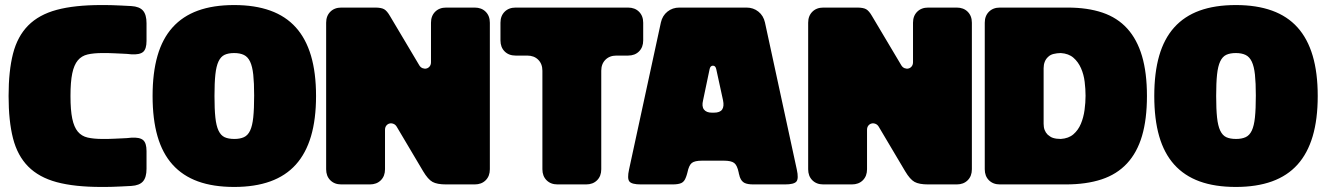

<svg xmlns="http://www.w3.org/2000/svg" viewBox="-20 -730 5250 760"><path d="M560 -132Q560 -164 546.5 -175.5Q533 -187 500 -185Q483 -183 466 -182.5Q449 -182 433.5 -181Q418 -180 405.5 -180Q393 -180 386 -180Q351 -180 327 -185.5Q303 -191 288 -209Q273 -227 266 -260.5Q259 -294 259 -350Q259 -406 266 -439.5Q273 -473 288 -491Q303 -509 327 -514.5Q351 -520 386 -520Q393 -520 405.5 -520Q418 -520 433.5 -519Q449 -518 466 -517.5Q483 -517 500 -515Q533 -513 546.5 -524.5Q560 -536 560 -568V-638Q560 -672 546 -688Q532 -704 500 -706Q481 -707 461.5 -708Q442 -709 425 -709.5Q408 -710 396.5 -710Q385 -710 381 -710Q275 -710 204.5 -691Q134 -672 91.5 -629Q49 -586 31.5 -517.5Q14 -449 14 -350Q14 -251 31.5 -182.5Q49 -114 91.5 -71Q134 -28 204.5 -9Q275 10 381 10Q385 10 396.5 10Q408 10 425 9.5Q442 9 461.5 8Q481 7 500 6Q532 4 546 -12Q560 -28 560 -62Z M907 10Q989 10 1050 -12Q1111 -34 1151 -78.5Q1191 -123 1211 -190.5Q1231 -258 1231 -350Q1231 -442 1211 -509.5Q1191 -577 1151 -621.5Q1111 -666 1050 -688Q989 -710 907 -710Q824 -710 763.5 -688Q703 -666 663 -621.5Q623 -577 603.5 -509.5Q584 -442 584 -350Q584 -258 603.5 -190.5Q623 -123 663 -78.5Q703 -34 763.5 -12Q824 10 907 10ZM908 -180Q884 -180 869 -187Q854 -194 845 -213Q836 -232 832.5 -265Q829 -298 829 -350Q829 -402 832.5 -435Q836 -468 845 -487Q854 -506 869 -513Q884 -520 907 -520Q930 -520 945.5 -512.5Q961 -505 970 -486Q979 -467 982.5 -434.5Q986 -402 986 -352Q986 -299 982.5 -265.5Q979 -232 970 -213Q961 -194 945.5 -187Q930 -180 908 -180Z M1746 -700Q1719 -700 1702.5 -683.5Q1686 -667 1686 -640V-484Q1686 -474 1681 -467.5Q1676 -461 1668.5 -459Q1661 -457 1653 -460Q1645 -463 1640 -471L1524 -666Q1512 -687 1500.5 -693.5Q1489 -700 1465 -700H1331Q1304 -700 1287.5 -683.5Q1271 -667 1271 -640V-60Q1271 -33 1287.5 -16.5Q1304 0 1331 0H1444Q1471 0 1487.5 -16.5Q1504 -33 1504 -60V-216Q1504 -226 1509 -232.5Q1514 -239 1521.5 -241Q1529 -243 1537 -240Q1545 -237 1550 -229L1655 -52Q1674 -20 1692 -10Q1710 0 1746 0H1859Q1886 0 1902.5 -16.5Q1919 -33 1919 -60V-640Q1919 -667 1902.5 -683.5Q1886 -700 1859 -700Z M2300 0Q2327 0 2343.5 -16.5Q2360 -33 2360 -60V-450Q2360 -477 2376.5 -493.5Q2393 -510 2420 -510H2466Q2493 -510 2509.5 -526.5Q2526 -543 2526 -570V-640Q2526 -667 2509.5 -683.5Q2493 -700 2466 -700H2021Q1994 -700 1977.5 -683.5Q1961 -667 1961 -640V-570Q1961 -543 1977.5 -526.5Q1994 -510 2021 -510H2067Q2094 -510 2110.5 -493.5Q2127 -477 2127 -450V-60Q2127 -33 2143.5 -16.5Q2160 0 2187 0Z M2642 0Q2665 0 2677 -5.5Q2689 -11 2695 -28Q2696 -30 2696.5 -32Q2697 -34 2698 -36.5Q2699 -39 2699.5 -41.5Q2700 -44 2701 -47Q2707 -76 2718.5 -85Q2730 -94 2759 -94H2845Q2874 -94 2886 -85Q2898 -76 2904 -47Q2904 -44 2905 -41.5Q2906 -39 2906.5 -37Q2907 -35 2907.5 -32.5Q2908 -30 2909 -28Q2915 -12 2927 -6Q2939 0 2962 0H3087Q3123 0 3132.5 -11.5Q3142 -23 3134 -59L3008 -641Q3002 -668 2982 -684Q2962 -700 2935 -700H2669Q2642 -700 2622 -684Q2602 -668 2596 -641L2470 -59Q2462 -23 2471.5 -11.5Q2481 0 2517 0ZM2798 -284Q2776 -284 2766.5 -296.5Q2757 -309 2763 -333L2789 -457Q2792 -470 2802 -470Q2812 -470 2815 -457L2842 -333Q2847 -309 2838.5 -296.5Q2830 -284 2806 -284Z M3654 -700Q3627 -700 3610.5 -683.5Q3594 -667 3594 -640V-484Q3594 -474 3589 -467.5Q3584 -461 3576.5 -459Q3569 -457 3561 -460Q3553 -463 3548 -471L3432 -666Q3420 -687 3408.5 -693.5Q3397 -700 3373 -700H3239Q3212 -700 3195.5 -683.5Q3179 -667 3179 -640V-60Q3179 -33 3195.5 -16.5Q3212 0 3239 0H3352Q3379 0 3395.5 -16.5Q3412 -33 3412 -60V-216Q3412 -226 3417 -232.5Q3422 -239 3429.5 -241Q3437 -243 3445 -240Q3453 -237 3458 -229L3563 -52Q3582 -20 3600 -10Q3618 0 3654 0H3767Q3794 0 3810.5 -16.5Q3827 -33 3827 -60V-640Q3827 -667 3810.5 -683.5Q3794 -700 3767 -700Z M3878 -640Q3878 -667 3894.5 -683.5Q3911 -700 3938 -700H4206Q4285 -700 4344 -680Q4403 -660 4442 -617Q4481 -574 4500.5 -508Q4520 -442 4520 -350Q4520 -258 4500.5 -192Q4481 -126 4441 -83Q4401 -40 4340.5 -20Q4280 0 4198 0H3938Q3911 0 3894.5 -16.5Q3878 -33 3878 -60ZM4111 -460V-240Q4111 -226 4115 -215.5Q4119 -205 4127 -197Q4132 -193 4137 -189.5Q4142 -186 4148.5 -184Q4155 -182 4162.5 -181Q4170 -180 4179 -180Q4210 -182 4229 -198.5Q4248 -215 4258.5 -240Q4269 -265 4273 -294.5Q4277 -324 4277 -351Q4277 -377 4273.5 -406Q4270 -435 4259 -460Q4248 -485 4229 -501.5Q4210 -518 4179 -520Q4171 -520 4164 -519Q4157 -518 4150.5 -516.5Q4144 -515 4138.5 -512Q4133 -509 4129 -505Q4120 -497 4115.5 -485.5Q4111 -474 4111 -460Z M4872 10Q4954 10 5015 -12Q5076 -34 5116 -78.5Q5156 -123 5176 -190.5Q5196 -258 5196 -350Q5196 -442 5176 -509.5Q5156 -577 5116 -621.5Q5076 -666 5015 -688Q4954 -710 4872 -710Q4789 -710 4728.5 -688Q4668 -666 4628 -621.5Q4588 -577 4568.5 -509.5Q4549 -442 4549 -350Q4549 -258 4568.5 -190.5Q4588 -123 4628 -78.5Q4668 -34 4728.5 -12Q4789 10 4872 10ZM4873 -180Q4849 -180 4834 -187Q4819 -194 4810 -213Q4801 -232 4797.5 -265Q4794 -298 4794 -350Q4794 -402 4797.5 -435Q4801 -468 4810 -487Q4819 -506 4834 -513Q4849 -520 4872 -520Q4895 -520 4910.5 -512.5Q4926 -505 4935 -486Q4944 -467 4947.5 -434.5Q4951 -402 4951 -352Q4951 -299 4947.5 -265.5Q4944 -232 4935 -213Q4926 -194 4910.5 -187Q4895 -180 4873 -180Z"/></svg>

Font: Bolota
Style: Bold
Weight: 240
Designer: Gabriel Pang
Version: Version 1.000